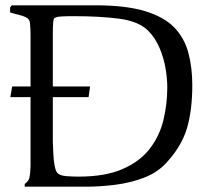

<svg xmlns="http://www.w3.org/2000/svg" viewBox="-20 -706 786 724"><path d="M73.2 -2V-12.2Q88.4 -23.4 91.3 -37.1Q94.2 -50.8 95.2 -79.1V-339.8H19L25.9 -379.9H95.2V-573.2Q95.2 -585.4 94.7 -597.2Q94.2 -608.9 92.8 -620.1Q91.8 -633.3 78.9 -640.1Q65.9 -647 48.3 -650.9Q30.8 -654.8 18.1 -659.2V-678.2L24.9 -686H337.9Q454.1 -686 526.6 -664.1Q599.1 -642.1 637.5 -602.1Q675.8 -562 690.4 -506.6Q705.1 -451.2 705.1 -384.8Q705.1 -289.6 684.6 -221.2Q664.1 -152.8 606 -90.8Q572.8 -54.7 521.5 -35.4Q470.2 -16.1 413.1 -9Q356 -2 304.2 -2ZM314 -339.8H179.2V-169.9Q180.2 -149.9 181.2 -125.5Q182.1 -101.1 186 -81.1Q189.9 -61 196.8 -53.2Q206.5 -43.5 231.2 -41.7Q255.9 -40 275.9 -40Q377 -40 442.4 -68.6Q507.8 -97.2 544.9 -145.5Q582 -193.8 596.4 -253.9Q610.8 -314 610.8 -377Q610.8 -407.7 604.5 -446.8Q598.1 -485.8 582 -524.4Q565.9 -563 538.1 -590.8Q502 -626 429.4 -635.5Q356.9 -645 258.8 -645Q226.6 -645 212.4 -644Q198.2 -643.1 192.9 -641.1Q188 -639.2 185.1 -637.7Q182.1 -636.2 180.7 -623.5Q179.2 -610.8 179.2 -575.2V-379.9H319.8Z"/></svg>

Font: Aref Ruqaa
Style: Regular
Weight: 400
Designer: Abdullah Aref
Version: Version 1.002